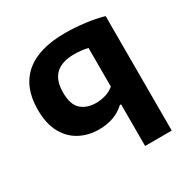

<svg xmlns="http://www.w3.org/2000/svg" viewBox="-174 -708 1054 1080"><g transform="rotate(-30 353.0 -168.0)"><path d="M463 220V-50.5H455Q424 -21 381.5 -5.2Q339 10.5 286 10.5Q219.5 10.5 164 -18.2Q108.5 -47 75.2 -106.5Q42 -166 42 -258.5Q42 -403.5 129.8 -479.5Q217.5 -555.5 389.5 -555.5Q451 -555.5 517.2 -547.2Q583.5 -539 636 -523.5V220ZM346.5 -127Q377 -127 407.8 -136Q438.5 -145 463 -165.5V-416.5Q445.5 -421 423 -423.8Q400.5 -426.5 373.5 -426.5Q295 -426.5 254.2 -388.2Q213.5 -350 213.5 -270.5Q213.5 -192 250.2 -159.5Q287 -127 346.5 -127Z"/></g></svg>

Font: Encode Sans Exp
Style: Bold
Weight: 700
Width: 7
Designer: Multiple Designers
Foundry: Impallari Type
Version: Version 3.002; ttfautohint (v1.8.3) -l 8 -r 50 -G 200 -x 14 